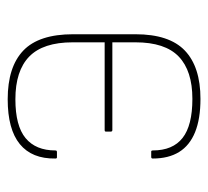

<svg xmlns="http://www.w3.org/2000/svg" viewBox="-41 -489 541 499"><g transform="rotate(90 229.5 -239.5)"><path d="M238 11Q154 11 111.5 -29.5Q69 -70 69 -159V-321Q69 -409 111.5 -449.5Q154 -490 237 -490Q289 -490 323.5 -476Q358 -462 375 -434.5Q392 -407 392 -366Q392 -362 388 -362H374Q371 -362 371 -366Q371 -418 338.5 -443.5Q306 -469 237 -469Q164 -469 127 -433.5Q90 -398 90 -321V-261H318Q322 -261 322 -257V-244Q322 -241 318 -241H90V-158Q90 -81 127 -45Q164 -9 238 -9Q307 -9 339 -35.5Q371 -62 371 -113Q371 -117 375 -117H389Q392 -117 392 -113Q393 -52 354.5 -20.5Q316 11 238 11Z"/></g></svg>

Font: Sofia Sans Semi Condensed Thin
Style: Regular
Weight: 250
Version: Version 4.100